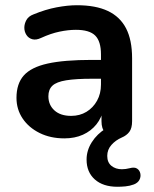

<svg xmlns="http://www.w3.org/2000/svg" viewBox="-20 -519 587 734"><path d="M429 195Q374 195 342.5 167Q311 139 311 91Q311 56 331 24.5Q351 -7 385 -28L383 -9Q375 -19 371.5 -30Q368 -41 368 -56V-104H376Q369 -69 348.5 -43.5Q328 -18 297 -4Q266 10 226 10Q173 10 131.5 -10.5Q90 -31 66.5 -66Q43 -101 43 -145Q43 -199 71 -230.5Q99 -262 162 -276Q225 -290 331 -290H381V-218H332Q270 -218 233 -212Q196 -206 180.5 -191.5Q165 -177 165 -151Q165 -118 188 -97Q211 -76 252 -76Q285 -76 310.5 -91.5Q336 -107 351 -134Q366 -161 366 -196V-311Q366 -361 344 -383Q322 -405 270 -405Q241 -405 207.5 -398Q174 -391 137 -374Q118 -365 103.5 -369Q89 -373 81 -385.5Q73 -398 73 -413Q73 -428 81 -442.5Q89 -457 108 -464Q154 -483 196.5 -491Q239 -499 274 -499Q346 -499 392.5 -477Q439 -455 462 -410.5Q485 -366 485 -296V-56Q485 -29 474.5 -15Q464 -1 445 7Q422 17 406 35Q390 53 390 77Q390 102 406 115Q422 128 446 128Q453 128 460.5 127Q468 126 476 124Q494 119 504 125.5Q514 132 516.5 144.5Q519 157 513 168.5Q507 180 492 186Q476 192 459.5 193.5Q443 195 429 195Z"/></svg>

Font: Nunito ExtraLight
Style: Bold
Weight: 700
Version: Version 3.602